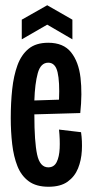

<svg xmlns="http://www.w3.org/2000/svg" viewBox="-20 -701 351 732"><path d="M165 11Q118 11 89.5 -10Q61 -31 46.5 -67.5Q32 -104 26.5 -151.5Q21 -199 21 -251Q21 -309 26.5 -360.5Q32 -412 46.5 -452Q61 -492 89 -515Q117 -538 164 -538Q222 -538 251 -501.5Q280 -465 287 -404.5Q294 -344 286 -270L111 -265V-263Q111 -161 121.5 -112Q132 -63 164 -63Q186 -63 196 -83Q206 -103 207.5 -135.5Q209 -168 205 -207L289 -197Q294 -163 292 -126.5Q290 -90 277.5 -59Q265 -28 238 -8.5Q211 11 165 11ZM164 -462Q135 -462 124 -422Q113 -382 111 -318L205 -321Q208 -389 199.5 -425.5Q191 -462 164 -462ZM63 -551V-626L160 -681L256 -626V-551L160 -607Z"/></svg>

Font: Bricolage Grotesque 48pt Condensed
Style: Regular
Weight: 400
Width: 3
Designer: Mathieu Triay
Foundry: Atelier Triay
Version: Version 1.000; ttfautohint (v1.8.4.7-5d5b);gftools[0.9.32]